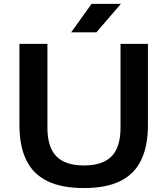

<svg xmlns="http://www.w3.org/2000/svg" viewBox="-20 -968 870 998"><path d="M416.5 9.5Q299 9.5 225 -27.2Q151 -64 116 -137Q81 -210 81 -318V-740H226.5V-305.5Q226.5 -202.5 273.2 -155.2Q320 -108 416.5 -108Q513 -108 559.8 -155.2Q606.5 -202.5 606.5 -305.5V-740H749V-318Q749 -210 714.2 -137Q679.5 -64 606 -27.2Q532.5 9.5 416.5 9.5ZM350 -800 456 -948H608.5L481 -800Z"/></svg>

Font: Encode Sans SC Expanded SemiBold
Style: Regular
Weight: 600
Width: 7
Designer: Multiple Designers
Foundry: Impallari Type
Version: Version 3.002